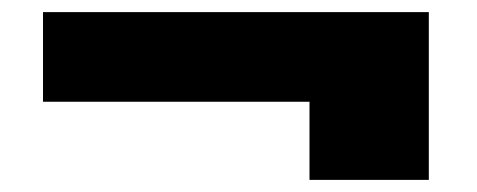

<svg xmlns="http://www.w3.org/2000/svg" viewBox="-20 -465 788 317"><path d="M51 -297H491V-168H688V-445H51Z"/></svg>

Font: SVN-Poppins ExtraBold
Style: Regular
Weight: 800
Designer: Ninad Kale (Devanagari), Jonny Pinhorn (Latin)
Foundry: Indian Type Foundry
Version: Version 3.002 2017; ttfautohint (v1.8.3)